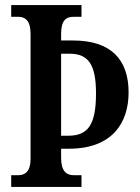

<svg xmlns="http://www.w3.org/2000/svg" viewBox="-20 -734 550 754"><path d="M24 0H300V-46H269C242 -46 220 -61 220 -113V-150H251C421 -150 485 -252 485 -371C485 -501 415 -575 267 -575H220V-601C220 -655 240 -668 269 -668H300V-714H24V-668H52C77 -668 100 -655 100 -602V-110C100 -59 77 -46 52 -46H24ZM248 -201H220V-523H254C330 -523 357 -476 357 -367C357 -243 325 -201 248 -201Z"/></svg>

Font: Noto Serif Sinhala ExtraCondensed SemiBold
Style: Regular
Weight: 600
Width: 2
Designer: Jelle Bosma - Monotype Design Team
Foundry: Monotype Imaging Inc.
Version: Version 2.007